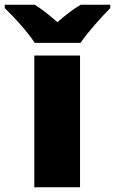

<svg xmlns="http://www.w3.org/2000/svg" viewBox="-77 -786 483 806"><path d="M386 -766H262C227 -746 199 -723 164 -693C129 -723 104 -744 69 -766H-57V-752C-19 -716 39 -652 69 -606H261C292 -652 352 -718 386 -752ZM259 0V-553H67V0Z"/></svg>

Font: Noto Sans UI Black
Style: Regular
Weight: 900
Designer: Monotype Design Team
Foundry: Monotype Imaging Inc.
Version: Version 1.901